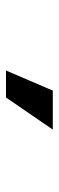

<svg xmlns="http://www.w3.org/2000/svg" viewBox="202 -938 196 640"><g transform="rotate(90 300.0 -618.0)"><path d="M305 -540H215L282 -696H412Z"/></g></svg>

Font: Gantari
Style: Bold
Weight: 700
Designer: Anugrah Pasau
Foundry: Lafontype
Version: Version 1.000